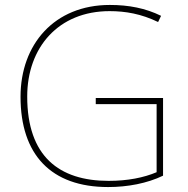

<svg xmlns="http://www.w3.org/2000/svg" viewBox="-20 -746 760 776"><path d="M367 -350V-325H613V-50C561 -28 496 -15 419 -15C219 -15 90 -114 90 -356C90 -554 216 -701 423 -701C487 -701 551 -690 619 -657L631 -682C568 -713 500 -726 424 -726C199 -726 63 -566 63 -355C63 -121 186 10 417 10C496 10 575 -5 639 -36V-350Z"/></svg>

Font: Noto Sans Arabic UI Th
Style: Regular
Weight: 100
Designer: Monotype Design Team, Nadine Chahine and Nizar Qandah
Foundry: Monotype Imaging Inc.
Version: Version 2.010